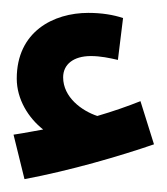

<svg xmlns="http://www.w3.org/2000/svg" viewBox="-20 -857 259 298"><path d="M18 -579C88 -592 167 -615 219 -633L198 -700C178 -692 155 -684 131 -677C107 -685 78 -706 78 -737C78 -757 94 -770 121 -770C136 -770 150 -767 163 -764L171 -829C156 -834 138 -837 117 -837C63 -837 6 -808 6 -735C6 -703 24 -674 47 -656C35 -654 21 -651 1 -648Z"/></svg>

Font: Noto Sans Arabic UI SmCn XBd
Style: Regular
Weight: 800
Width: 4
Designer: Monotype Design Team, Nadine Chahine and Nizar Qandah
Foundry: Monotype Imaging Inc.
Version: Version 2.010